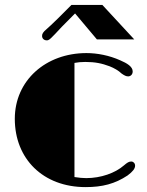

<svg xmlns="http://www.w3.org/2000/svg" viewBox="-20 -744 591 773"><path d="M39.6 -265.6C39.6 -105 152.8 9.3 324.7 9.3C392.1 9.3 442.9 -3.9 493.7 -37.6C515.1 -53.7 523.9 -65.4 523.9 -77.1C523.9 -87.9 515.1 -93.8 509.3 -93.8C499 -93.8 492.7 -89.8 479 -78.1C443.8 -47.4 386.2 -26.9 327.1 -26.9C314.9 -26.9 296.9 -28.3 279.8 -31.2V-490.7C293 -493.2 306.6 -494.6 323.2 -494.6C363.3 -494.6 390.1 -488.8 421.4 -477.1C439.9 -469.7 457 -460 469.7 -447.8C481 -439.9 487.8 -436.5 496.1 -436.5C505.4 -436.5 514.2 -443.8 514.2 -456.5C514.2 -475.6 491.7 -489.3 464.4 -501C419.9 -521 371.1 -530.3 328.1 -530.3C164.6 -530.3 39.6 -420.4 39.6 -265.6ZM168.5 -581.5C176.8 -581.5 183.1 -587.9 194.3 -599.6C197.3 -602.1 200.2 -605.5 228.5 -635.7L282.2 -689.9L370.1 -585.4H520.5L392.1 -724.1H267.6L213.9 -670.4C189 -645.5 178.2 -636.7 169.4 -628.4C152.3 -614.3 149.4 -607.4 149.4 -599.1C149.4 -589.4 156.7 -581.5 168.5 -581.5Z"/></svg>

Font: Limelight
Style: Regular
Weight: 400
Designer: Nicole Fally
Foundry: Nicole Fally
Version: Version 1.002